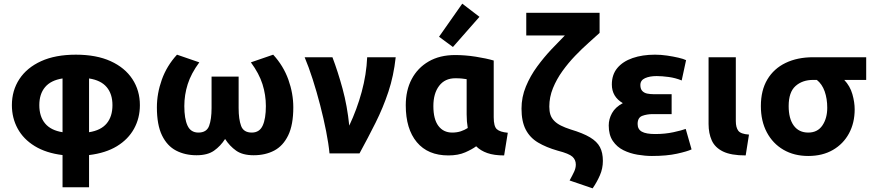

<svg xmlns="http://www.w3.org/2000/svg" viewBox="-20 -839 4767 1050"><path d="M322 185V9Q232 -2 170 -40Q108 -78 76.5 -136Q45 -194 45 -264Q45 -344 86 -406.5Q127 -469 205 -504.5Q283 -540 395 -540Q507 -540 585 -504.5Q663 -469 704 -406.5Q745 -344 745 -264Q745 -193 713 -135Q681 -77 619.5 -39.5Q558 -2 467 9V185ZM322 -116V-410Q258 -400 226.5 -362.5Q195 -325 195 -264Q195 -202 226.5 -164Q258 -126 322 -116ZM467 -116Q532 -126 563.5 -164Q595 -202 595 -264Q595 -325 563.5 -362.5Q532 -400 467 -410Z M1055 10Q992 10 943 -15.5Q894 -41 866 -98.5Q838 -156 838 -252Q838 -328 865 -403.5Q892 -479 948 -540L1070 -498Q1025 -437 1006.5 -378.5Q988 -320 988 -259Q988 -190 1005.5 -152Q1023 -114 1065 -114Q1110 -114 1123.5 -150.5Q1137 -187 1137 -248V-420H1285V-248Q1285 -187 1298.5 -150.5Q1312 -114 1357 -114Q1399 -114 1416.5 -152Q1434 -190 1434 -259Q1434 -320 1415.5 -378.5Q1397 -437 1352 -498L1474 -540Q1530 -479 1557 -403.5Q1584 -328 1584 -252Q1584 -156 1556 -98.5Q1528 -41 1479.5 -15.5Q1431 10 1367 10Q1307 10 1271.5 -15Q1236 -40 1211 -79Q1186 -40 1150.5 -15Q1115 10 1055 10Z M1782 0Q1777 -53 1763.5 -121.5Q1750 -190 1731 -263.5Q1712 -337 1690 -405.5Q1668 -474 1646 -526H1798Q1828 -447 1853.5 -353.5Q1879 -260 1890 -152Q1932 -241 1958 -336.5Q1984 -432 1988 -526H2144Q2133 -424 2104 -337Q2075 -250 2034 -168Q1993 -86 1946 0Z M2432 11Q2320 11 2259.5 -61.5Q2199 -134 2199 -263Q2199 -345 2231.5 -406.5Q2264 -468 2324.5 -503Q2385 -538 2469 -538Q2524 -538 2581.5 -529Q2639 -520 2680 -508V-198Q2680 -148 2697 -132.5Q2714 -117 2757 -113L2737 11Q2682 11 2645 -2Q2608 -15 2584 -39Q2563 -23 2524.5 -6Q2486 11 2432 11ZM2453 -114Q2479 -114 2500 -121Q2521 -128 2538 -139Q2532 -174 2532 -213V-406Q2519 -408 2506 -409.5Q2493 -411 2470 -411Q2413 -411 2381.5 -369.5Q2350 -328 2350 -259Q2350 -187 2377.5 -150.5Q2405 -114 2453 -114ZM2457 -582 2381 -638 2508 -819 2602 -747Z M3221 191 3095 148Q3111 119 3120 99.5Q3129 80 3129 61Q3129 35 3110.5 18Q3092 1 3030 -15Q2967 -33 2922.5 -59.5Q2878 -86 2855 -130.5Q2832 -175 2832 -245Q2832 -308 2856 -366Q2880 -424 2917.5 -475Q2955 -526 2995.5 -569Q3036 -612 3069 -645H2858V-769H3259V-659Q3234 -636 3198.5 -604.5Q3163 -573 3125.5 -534Q3088 -495 3056 -450.5Q3024 -406 3004 -357Q2984 -308 2984 -256Q2984 -231 2990 -212Q2996 -193 3012 -177Q3026 -163 3048 -152Q3070 -141 3101 -131Q3168 -111 3206.5 -88Q3245 -65 3261 -34.5Q3277 -4 3277 41Q3277 82 3261 119Q3245 156 3221 191Z M3545 14Q3508 14 3466.5 7Q3425 0 3389.5 -17.5Q3354 -35 3331.5 -68Q3309 -101 3309 -153Q3309 -188 3327 -220.5Q3345 -253 3386 -275Q3326 -310 3326 -377Q3326 -431 3356 -467Q3386 -503 3439.5 -521.5Q3493 -540 3562 -540Q3595 -540 3628.5 -535Q3662 -530 3690 -523.5Q3718 -517 3732 -510L3708 -399Q3674 -413 3637 -418Q3600 -423 3571 -423Q3533 -423 3507.5 -411.5Q3482 -400 3482 -374Q3482 -352 3493 -341Q3504 -330 3520.5 -327Q3537 -324 3552 -324H3653V-215H3550Q3518 -215 3492.5 -205.5Q3467 -196 3467 -161Q3467 -132 3490 -119Q3513 -106 3563 -106Q3617 -106 3663 -116Q3709 -126 3730 -134L3762 -22Q3739 -11 3682.5 1.5Q3626 14 3545 14Z M4058 11Q3978 11 3934 -10.5Q3890 -32 3872.5 -71Q3855 -110 3855 -161V-526H4004V-177Q4004 -142 4017.5 -124Q4031 -106 4076 -103Z M4400 14Q4323 14 4264.5 -20Q4206 -54 4173.5 -115.5Q4141 -177 4141 -259Q4141 -345 4176.5 -404.5Q4212 -464 4276.5 -495Q4341 -526 4427 -526H4717V-402H4597Q4629 -368 4641.5 -324Q4654 -280 4654 -241Q4654 -167 4623 -109.5Q4592 -52 4535 -19Q4478 14 4400 14ZM4400 -114Q4451 -114 4477.5 -153Q4504 -192 4504 -250Q4504 -299 4490 -339Q4476 -379 4447 -402H4427Q4368 -402 4330.5 -368.5Q4293 -335 4293 -259Q4293 -190 4321 -152Q4349 -114 4400 -114Z"/></svg>

Font: Ubuntu Sans ExtraBold
Style: Regular
Weight: 800
Designer: Dalton Maag Ltd
Foundry: Dalton Maag Ltd
Version: Version 1.006; ttfautohint (v1.8.4.7-5d5b)